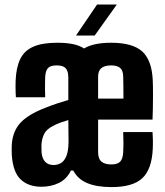

<svg xmlns="http://www.w3.org/2000/svg" viewBox="-20 -792 706 822"><path d="M157.5 7.5Q101.5 7.5 68.5 -23.8Q35.5 -55 30.5 -128.5Q30 -138.5 30 -151.5Q30 -164.5 30.5 -174.5Q35 -231.5 68 -266.8Q101 -302 171.5 -329.5Q197.5 -340 222 -348.2Q246.5 -356.5 272.5 -364Q272.5 -380 272.5 -395.8Q272.5 -411.5 272.5 -427.2Q272.5 -443 272.5 -459Q272.5 -476.5 268.2 -488.2Q264 -500 253 -506Q242 -512 222 -512Q196.5 -512 185.8 -501Q175 -490 173.5 -463Q173 -454.5 172.8 -437.8Q172.5 -421 172.8 -403.5Q173 -386 173.5 -375.5H48Q47.5 -381.5 47 -394.5Q46.5 -407.5 46.5 -422.2Q46.5 -437 47 -448.5Q49.5 -504.5 67 -540Q84.5 -575.5 122.8 -592.2Q161 -609 225.5 -609Q264 -609 292 -603.2Q320 -597.5 340 -584.5Q361.5 -597.5 390.5 -603.2Q419.5 -609 456 -609Q547.5 -609 588.8 -571.8Q630 -534.5 634 -448.5Q634.5 -439.5 634.8 -421.2Q635 -403 635 -379.5Q635 -356 634.5 -330Q634 -304 633 -280H400Q400 -245.5 400 -210.8Q400 -176 400 -141Q400 -112 414.5 -100Q429 -88 457 -88Q483 -88 494.5 -100Q506 -112 507.5 -141Q508.5 -155 508.5 -177.2Q508.5 -199.5 507.5 -226.5H633Q634 -217 634.5 -194.5Q635 -172 634 -154.5Q630 -67 589.2 -29Q548.5 9 457.5 9Q394.5 9 353.8 -8Q313 -25 293.5 -62H283.5Q266.5 -26 233 -9.2Q199.5 7.5 157.5 7.5ZM210 -85.5Q223.5 -85.5 238 -92.2Q252.5 -99 262.8 -120.5Q273 -142 273.5 -185.5Q273.5 -206.5 273 -230Q272.5 -253.5 272.5 -278Q257 -273.5 239.2 -267.2Q221.5 -261 204.5 -251.5Q179 -238 169.5 -219.5Q160 -201 157.5 -174.5Q157.5 -165.5 157.5 -156.5Q157.5 -147.5 158 -139Q160.5 -113 173.5 -99.2Q186.5 -85.5 210 -85.5ZM400 -370H508.5Q508.5 -395.5 508.2 -422Q508 -448.5 507.5 -463Q507.5 -489 495 -500.5Q482.5 -512 456 -512Q428 -512 414 -500.5Q400 -489 400 -463Q400 -439 400 -415.8Q400 -392.5 400 -370ZM305.5 -640 395.5 -772.5H480L385.5 -640Z"/></svg>

Font: Big Shoulders Display Thin ExtraBold
Style: Regular
Weight: 800
Version: Version 2.002